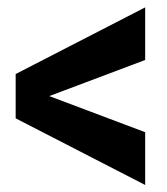

<svg xmlns="http://www.w3.org/2000/svg" viewBox="-20 -510 463 533"><path d="M383 3.5V-143L75 -259V-227.5L383 -343.5V-489.5L23.5 -304.5V-181.5Z"/></svg>

Font: Anybody UltraCondensed Thin
Style: Bold
Weight: 700
Version: Version 1.111